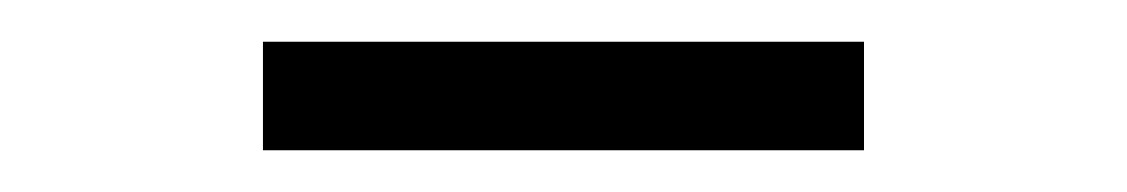

<svg xmlns="http://www.w3.org/2000/svg" viewBox="-20 -687 540 92"><path d="M106 -615V-667H394V-615Z"/></svg>

Font: Geologica Roman Thin
Style: Regular
Weight: 250
Designer: Sindre Bremnes, Frode Helland
Foundry: Monokrom Skriftforlag AS
Version: Version 1.010;gftools[0.9.28]